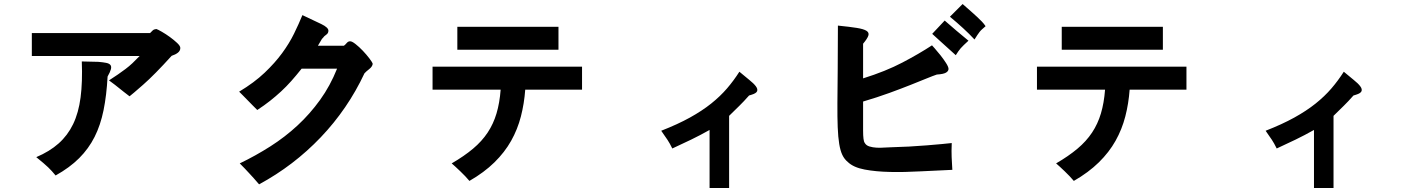

<svg xmlns="http://www.w3.org/2000/svg" viewBox="-20 -815 7040 953"><path d="M875 -577Q875 -563 863 -553.5Q851 -544 832 -538Q747 -444 690.5 -394.5Q634 -345 623 -337Q606 -350 594.5 -359Q583 -368 572.5 -376.5Q562 -385 550.5 -394Q539 -403 521 -416Q546 -432 565.5 -445.5Q585 -459 603 -472.5Q621 -486 637.5 -501.5Q654 -517 673 -537H138V-651H725Q732 -659 738.5 -664.5Q745 -670 756 -671Q763 -669 783 -657.5Q803 -646 823 -631.5Q843 -617 859 -602Q875 -587 875 -577ZM469 -508Q492 -506 507 -503Q522 -500 528 -492.5Q534 -485 530.5 -471.5Q527 -458 514 -435Q509 -342 494 -268Q479 -194 449.5 -135.5Q420 -77 373 -30Q326 17 256 56Q246 44 237.5 34.5Q229 25 219 15.5Q209 6 195 -6Q181 -18 160 -35Q226 -63 271 -103Q316 -143 343 -199Q370 -255 380 -331.5Q390 -408 386 -510Z M1558 -588H1687Q1694 -593 1701 -601.5Q1708 -610 1717 -610Q1726 -611 1744.5 -596.5Q1763 -582 1781 -563Q1799 -544 1813.5 -525Q1828 -506 1830 -498Q1828 -484 1812.5 -472Q1797 -460 1789 -451Q1706 -274 1572 -133.5Q1438 7 1266 100Q1251 82 1239 69Q1227 56 1216.5 44.5Q1206 33 1195 21.5Q1184 10 1170 -4Q1249 -42 1322 -88.5Q1395 -135 1457 -192.5Q1519 -250 1569 -319.5Q1619 -389 1653 -474H1477Q1450 -440 1425.5 -412.5Q1401 -385 1375 -361Q1349 -337 1320.5 -314.5Q1292 -292 1257 -269Q1248 -278 1235 -291Q1222 -304 1209 -317.5Q1196 -331 1184.5 -342.5Q1173 -354 1167 -360Q1242 -405 1293.5 -454Q1345 -503 1380.5 -551.5Q1416 -600 1439.5 -648Q1463 -696 1481 -740Q1539 -713 1575 -695.5Q1611 -678 1610 -662Q1610 -650 1599 -642.5Q1588 -635 1583 -627L1578 -622Q1571 -611 1568 -605Q1565 -599 1558 -588Z M2250 -568V-682H2752V-568ZM2869 -370H2587Q2582 -301 2565.5 -237Q2549 -173 2517 -116Q2485 -59 2434 -9Q2383 41 2310 83Q2301 72 2289 59.5Q2277 47 2264.5 35Q2252 23 2240.5 12.5Q2229 2 2222 -4Q2284 -40 2328 -77Q2372 -114 2400.5 -157Q2429 -200 2444.5 -252Q2460 -304 2465 -370H2127V-484H2869Z M3711 -345Q3707 -344 3698 -341Q3684 -325 3672.5 -313Q3661 -301 3649.5 -289.5Q3638 -278 3626 -266.5Q3614 -255 3599 -240V118H3502V-170Q3456 -144 3410.5 -122Q3365 -100 3317 -78Q3310 -92 3304.5 -102Q3299 -112 3293 -121Q3287 -130 3279.5 -140.5Q3272 -151 3262 -166Q3344 -198 3404.5 -231.5Q3465 -265 3510 -301Q3555 -337 3588.5 -376Q3622 -415 3650 -459Q3677 -436 3699 -418.5Q3721 -401 3731.5 -387Q3742 -373 3738 -362.5Q3734 -352 3711 -345Z M4188 -11Q4171 -25 4161 -46Q4151 -67 4145.5 -100.5Q4140 -134 4138 -183.5Q4136 -233 4136.5 -303.5Q4137 -374 4138 -469Q4139 -564 4139 -688Q4198 -682 4232.5 -676.5Q4267 -671 4281 -662Q4295 -653 4290 -638Q4285 -623 4264 -598V-426Q4376 -461 4459 -504.5Q4542 -548 4606 -590Q4606 -590 4619 -575.5Q4632 -561 4647.5 -541.5Q4663 -522 4675.5 -502.5Q4688 -483 4688 -473Q4688 -462 4675.5 -454.5Q4663 -447 4630 -445Q4612 -439 4579 -425.5Q4546 -412 4499.5 -393.5Q4453 -375 4394 -353.5Q4335 -332 4264 -311Q4264 -218 4264 -167Q4264 -116 4272 -106Q4279 -93 4295.5 -88Q4312 -83 4331 -82Q4350 -81 4369 -82.5Q4388 -84 4402 -84Q4445 -85 4491.5 -87.5Q4538 -90 4580 -93.5Q4622 -97 4655 -100Q4688 -103 4704 -105Q4703 -82 4703 -66Q4703 -50 4703.5 -36Q4704 -22 4705 -7.5Q4706 7 4707 28Q4629 31 4549 35.5Q4469 40 4398 38.5Q4327 37 4271.5 26.5Q4216 16 4188 -11ZM4787 -613Q4773 -600 4764 -591.5Q4755 -583 4748.5 -575.5Q4742 -568 4736.5 -560Q4731 -552 4724 -541Q4677 -584 4651 -607Q4625 -630 4607 -647L4669 -713Q4698 -687 4727.5 -662.5Q4757 -638 4787 -613ZM4872 -685Q4862 -676 4855 -670Q4848 -664 4842.5 -657Q4837 -650 4831 -641Q4825 -632 4817 -619Q4791 -647 4760.5 -675Q4730 -703 4695 -732L4758 -795Q4781 -775 4798.5 -759.5Q4816 -744 4829.5 -731.5Q4843 -719 4853.5 -708Q4864 -697 4872 -685Z M5250 -568V-682H5752V-568ZM5869 -370H5587Q5582 -301 5565.5 -237Q5549 -173 5517 -116Q5485 -59 5434 -9Q5383 41 5310 83Q5301 72 5289 59.5Q5277 47 5264.5 35Q5252 23 5240.5 12.5Q5229 2 5222 -4Q5284 -40 5328 -77Q5372 -114 5400.5 -157Q5429 -200 5444.5 -252Q5460 -304 5465 -370H5127V-484H5869Z M6711 -345Q6707 -344 6698 -341Q6684 -325 6672.5 -313Q6661 -301 6649.5 -289.5Q6638 -278 6626 -266.5Q6614 -255 6599 -240V118H6502V-170Q6456 -144 6410.5 -122Q6365 -100 6317 -78Q6310 -92 6304.5 -102Q6299 -112 6293 -121Q6287 -130 6279.5 -140.5Q6272 -151 6262 -166Q6344 -198 6404.5 -231.5Q6465 -265 6510 -301Q6555 -337 6588.5 -376Q6622 -415 6650 -459Q6677 -436 6699 -418.5Q6721 -401 6731.5 -387Q6742 -373 6738 -362.5Q6734 -352 6711 -345Z"/></svg>

Font: D2Coding ligature
Style: Bold
Weight: 700
Monospace: yes
Designer: Yong-Rak Park; Jeong-Hwan Yoon; Sang-Min Lee;
Foundry: NHN Corporation
Version: Version 1.3.2; Build 20180524